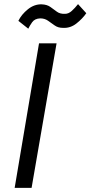

<svg xmlns="http://www.w3.org/2000/svg" viewBox="-20 -910 438 930"><path d="M69 -809Q84 -840 115 -865Q146 -890 182 -889Q208 -888 224.5 -876Q241 -864 256 -853Q271 -842 295 -843Q312 -843 327.5 -857Q343 -871 358 -890L398 -846Q380 -820 350.5 -796.5Q321 -773 285 -775Q261 -775 244.5 -787Q228 -799 212 -810Q196 -821 175 -821Q148 -820 135.5 -802Q123 -784 117 -771ZM169 -700H254L133 0H51Z"/></svg>

Font: Jost*
Style: Italic
Weight: 400
Italic angle: -10°
Version: Version 3.7